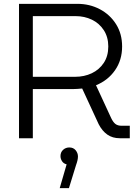

<svg xmlns="http://www.w3.org/2000/svg" viewBox="-20 -720 715 1000"><path d="M79 0V-700H383Q447 -700 500 -672Q553 -644 584.5 -594Q616 -544 616 -478Q616 -407 579 -354Q542 -301 480 -276L559 -105Q569 -84 581 -74.5Q593 -65 614 -65H656V0H604Q566 0 539 -19Q512 -38 494 -73L408 -259Q396 -258 383.5 -257Q371 -256 359 -256H151V0ZM151 -320H371Q419 -320 458 -338.5Q497 -357 520.5 -392.5Q544 -428 544 -478Q544 -527 520.5 -563Q497 -599 458.5 -617.5Q420 -636 374 -636H151ZM291 260 327 136Q311 132 303 119.5Q295 107 295 93Q295 73 308.5 60.5Q322 48 341 48Q362 48 374 62.5Q386 77 386 95Q386 113 376 140L339 260Z"/></svg>

Font: MuseoModerno Thin Light
Style: Regular
Weight: 300
Version: Version 1.003